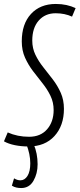

<svg xmlns="http://www.w3.org/2000/svg" viewBox="-41 -730 402 970"><path d="M341 -689 323 -646Q286 -663 240 -663Q187 -663 154.5 -626Q122 -589 122 -525Q122 -486 138 -453Q154 -420 178 -390Q202 -360 226 -328.5Q250 -297 266 -261Q282 -225 282 -180Q282 -95 234 -42.5Q186 10 103 10Q67 10 34.5 3.5Q2 -3 -21 -16L-2 -61Q47 -39 106 -39Q164 -39 197 -77Q230 -115 230 -174Q230 -213 214 -246Q198 -279 174 -309Q150 -339 126 -370.5Q102 -402 85.5 -438.5Q69 -475 69 -521Q69 -609 115.5 -659.5Q162 -710 241 -710Q270 -710 295 -704.5Q320 -699 341 -689ZM19 208 30 171Q46 181 62 181Q84 181 98 158.5Q112 136 112 95Q112 49 92 -2H129Q149 45 149 100Q149 147 128 183.5Q107 220 66 220Q54 220 42 217.5Q30 215 19 208Z"/></svg>

Font: Georama Condensed Light
Style: Italic
Weight: 300
Width: 3
Italic angle: -9°
Designer: Jean-Baptiste Levee
Foundry: Production Type
Version: Version 1.000